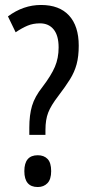

<svg xmlns="http://www.w3.org/2000/svg" viewBox="-20 -744 358 773"><path d="M98 -230Q98 -281 109 -318Q120 -355 151 -394Q186 -440 201 -475Q216 -510 216 -553Q216 -601 196 -625.5Q176 -650 141 -650Q113 -650 90.5 -640.5Q68 -631 43 -614L12 -678Q74 -724 145 -724Q219 -724 258 -681.5Q297 -639 297 -560Q297 -517 288.5 -485.5Q280 -454 262 -425Q244 -396 215 -358Q185 -319 174 -290.5Q163 -262 163 -221V-201H98ZM78 -55Q78 -119 132 -119Q157 -119 171.5 -104Q186 -89 186 -55Q186 -22 171 -6.5Q156 9 132 9Q78 9 78 -55Z"/></svg>

Font: Noto Sans Lao Looped UI ExtraCond
Style: Regular
Weight: 400
Width: 2
Designer: Mark Frömberg, Ben Mitchell
Foundry: The Fontpad Ltd
Version: Version 1.001; ttfautohint (v1.8.4.7-5d5b)